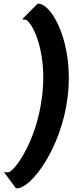

<svg xmlns="http://www.w3.org/2000/svg" viewBox="-20 -815 390 1033"><path d="M206 -294C176 -49 54 112 24 112H2L66 198H72C147 198 310 -15 344 -294C379 -577 261 -795 186 -795H182L99 -711L117 -709C144 -706 232 -563 209 -318Z"/></svg>

Font: Bluebird
Style: SfBdExtObl
Weight: 700
Designer: Jasper
Foundry: Cannot Into Space Fonts
Version: Version 0.98